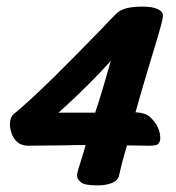

<svg xmlns="http://www.w3.org/2000/svg" viewBox="-20 -552 534 581"><path d="M411 -532Q441 -532 457 -524.5Q473 -517 473 -506Q473 -496 467.5 -476Q462 -456 457 -439Q444 -396 426.5 -338Q409 -280 390 -212H394Q400 -212 414 -208.5Q428 -205 438 -194Q465 -167 465 -133Q465 -126 462.5 -122Q460 -118 458 -116Q453 -111 431 -111Q414 -111 399 -111.5Q384 -112 364 -112Q363 -107 361.5 -102.5Q360 -98 357 -87Q353 -74 349 -58Q345 -42 340 -20Q336 -5 318 2Q300 9 275 9Q235 9 224 -1Q213 -11 213 -21Q213 -26 217.5 -41.5Q222 -57 228.5 -77Q235 -97 239 -113Q222 -113 211 -113Q200 -113 190 -112.5Q180 -112 162 -112Q132 -112 106 -111.5Q80 -111 66 -111Q45 -111 32.5 -122Q20 -133 14 -151Q12 -158 11 -164Q10 -170 10 -174Q10 -185 12.5 -193Q15 -201 23 -208Q45 -226 76.5 -255Q108 -284 144 -319.5Q180 -355 215 -390.5Q250 -426 280 -457Q310 -488 329 -508Q343 -522 362.5 -527Q382 -532 411 -532ZM114 -173 92 -211H175Q193 -211 205 -211Q217 -211 231 -211Q245 -211 268 -211Q279 -243 296.5 -302.5Q314 -362 332 -428L353 -415Q338 -393 310.5 -362.5Q283 -332 249 -298Q215 -264 179.5 -231.5Q144 -199 114 -173Z"/></svg>

Font: Lisu Bosa Black
Style: Italic
Weight: 900
Italic angle: -19°
Designer: David Morse, Annie Olsen, Victor Gaultney, Frank Grießhammer (Latin)
Foundry: SIL International
Version: Version 2.000